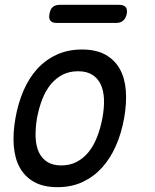

<svg xmlns="http://www.w3.org/2000/svg" viewBox="-20 -765 640 795"><path d="M218 10Q160 10 121.5 -11.5Q83 -33 62 -71Q41 -109 37 -161.5Q33 -214 44 -276Q55 -338 77.5 -390Q100 -442 134 -479.5Q168 -517 214.5 -538.5Q261 -560 319 -560Q378 -560 416.5 -538.5Q455 -517 476 -479.5Q497 -442 501 -390Q505 -338 494 -276Q483 -214 460 -161.5Q437 -109 402.5 -71Q368 -33 322 -11.5Q276 10 218 10ZM234 -80Q269 -80 297 -94.5Q325 -109 346 -134.5Q367 -160 381.5 -196.5Q396 -233 404 -276Q412 -319 410.5 -354.5Q409 -390 397 -415.5Q385 -441 362 -455.5Q339 -470 303 -470Q267 -470 239 -455.5Q211 -441 190 -415.5Q169 -390 155 -354Q141 -318 133 -275Q126 -232 127.5 -196Q129 -160 141 -134.5Q153 -109 176 -94.5Q199 -80 234 -80ZM215 -670Q196 -670 188.5 -679.5Q181 -689 185 -708Q188 -727 198.5 -736Q209 -745 228 -745H473Q492 -745 500 -736Q508 -727 505 -708Q501 -689 490 -679.5Q479 -670 460 -670Z"/></svg>

Font: Maple Mono Normal NL
Style: Italic
Weight: 400
Italic angle: -10°
Monospace: yes
Designer: subframe7536
Version: Version 7.000